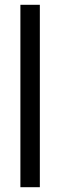

<svg xmlns="http://www.w3.org/2000/svg" viewBox="-20 -780 250 800"><path d="M146 0V-760H65V0Z"/></svg>

Font: Noto Sans Thai Looped ExtraCondensed
Style: Regular
Weight: 400
Width: 2
Designer: Sasikarn Vongin, Ben Mitchell
Foundry: The Fontpad Ltd
Version: Version 1.001